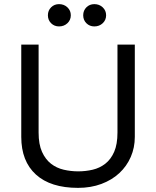

<svg xmlns="http://www.w3.org/2000/svg" viewBox="-20 -898 756 930"><path d="M167 -682V-256Q167 -199 183.5 -162.5Q200 -126 227 -105Q254 -84 288.5 -76Q323 -68 359 -68Q395 -68 429 -76Q463 -84 490 -105Q517 -126 533 -162.5Q549 -199 549 -256V-682H633V-235Q633 -183 613.5 -138Q594 -93 558 -59.5Q522 -26 471 -7Q420 12 358 12Q225 12 154 -52.5Q83 -117 83 -235V-682ZM212 -824Q212 -847 227.5 -862.5Q243 -878 266 -878Q290 -878 306.5 -862.5Q323 -847 323 -824Q323 -801 306.5 -785.5Q290 -770 266 -770Q243 -770 227.5 -785.5Q212 -801 212 -824ZM383 -824Q383 -847 398.5 -862.5Q414 -878 437 -878Q461 -878 477.5 -862.5Q494 -847 494 -824Q494 -801 477.5 -785.5Q461 -770 437 -770Q414 -770 398.5 -785.5Q383 -801 383 -824Z"/></svg>

Font: Actor
Style: Regular
Weight: 400
Designer: Thomas Junold
Foundry: Thomas Junold
Version: Version 1.001